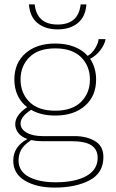

<svg xmlns="http://www.w3.org/2000/svg" viewBox="-20 -704 523 869"><path d="M111 -684H137Q147 -593 241 -593Q335 -593 345 -684H371Q367 -628 332 -599.5Q297 -571 241 -571Q185 -571 150 -599.5Q115 -628 111 -684ZM448 7Q448 79 385.5 112Q323 145 227 145Q145 145 92.5 113.5Q40 82 40 23Q40 -40 104 -75Q77 -84 63 -102Q49 -120 49 -142Q49 -183 103 -219Q75 -240 60 -272Q45 -304 45 -344Q45 -419 95.5 -463Q146 -507 230 -507Q278 -507 315.5 -492.5Q353 -478 377 -451Q398 -463 412 -487.5Q426 -512 426 -527H458Q453 -501 433.5 -476Q414 -451 388 -438Q415 -397 415 -344Q415 -269 364.5 -225Q314 -181 230 -181Q165 -181 121 -207Q73 -176 73 -145Q73 -120 100 -104Q127 -88 173 -88H317Q372 -88 410 -65.5Q448 -43 448 7ZM230 -203Q307 -203 347 -243Q387 -283 387 -344Q387 -405 347 -445Q307 -485 230 -485Q153 -485 113 -445Q73 -405 73 -344Q73 -283 113 -243Q153 -203 230 -203ZM422 10Q422 -27 394 -46Q366 -65 302 -65H168Q144 -65 121 -70Q87 -47 75.5 -25.5Q64 -4 64 22Q64 71 110 96Q156 121 232 121Q320 121 371 92.5Q422 64 422 10Z"/></svg>

Font: Trirong Thin
Style: Regular
Weight: 250
Designer: Katatrad Team
Foundry: CadsonDemak
Version: Version 1.001